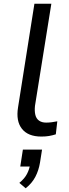

<svg xmlns="http://www.w3.org/2000/svg" viewBox="-20 -725 370 1032"><path d="M202 9Q131 9 98 -32.5Q65 -74 77 -148L165 -705H256L168 -156Q165 -128 170 -107.5Q175 -87 190 -76.5Q205 -66 228 -66Q243 -66 258 -68Q273 -70 288 -73L280 -3Q261 3 243 6Q225 9 202 9ZM118 287 84 258Q112 235 125 210Q138 185 142 158L155 170H89L103 79H206L195 149Q188 191 170 225.5Q152 260 118 287Z"/></svg>

Font: Nunito Sans 7pt
Style: Italic
Weight: 400
Italic angle: -9°
Designer: Vernon Adams
Foundry: Vernon Adams
Version: Version 3.101;gftools[0.9.27]